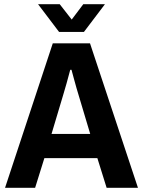

<svg xmlns="http://www.w3.org/2000/svg" viewBox="-20 -893 680 913"><path d="M161 -873H264L321 -800L376 -873H479L379 -741H261ZM4 0 231 -687H408L636 0H487L443 -141H191L147 0ZM225 -256H409L354 -440Q350 -452 344 -473.5Q338 -495 331.5 -518.5Q325 -542 320 -561H314Q307 -533 296.5 -496.5Q286 -460 280 -440Z"/></svg>

Font: Archivo SemiCondensed
Style: Bold
Weight: 680
Width: 4
Designer: Hector Gatti
Foundry: Omnibus-Type
Version: Version 2.001; ttfautohint (v1.8.3)